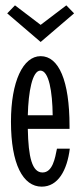

<svg xmlns="http://www.w3.org/2000/svg" viewBox="-20 -685 301 718"><path d="M84 -254C86 -342 101 -421 131 -421C163 -421 176 -342 177 -254ZM139 -40C100 -40 86 -97 84 -203H240V-214C240 -383 200 -475 132 -475C66 -475 21 -380 21 -230C21 -71 66 13 136 13C197 13 231 -48 241 -129H193C186 -94 177 -40 139 -40ZM228 -665 132 -592 36 -665 7 -635 132 -528 257 -635Z"/></svg>

Font: Stint Ultra Condensed
Style: Regular
Weight: 400
Width: 1
Designer: Astigmatic (AOETI)
Foundry: Astigmatic (AOETI)
Version: Version 1.000